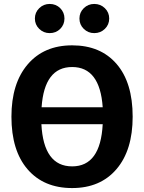

<svg xmlns="http://www.w3.org/2000/svg" viewBox="-20 -938 731 974"><path d="M346 -94Q490 -94 501 -308H190Q201 -94 346 -94ZM191 -394H501Q487 -598 346 -598Q205 -598 191 -394ZM346 -708Q490 -708 571.5 -613.5Q653 -519 653 -346Q653 -176 571 -80Q489 16 346 16Q202 16 120 -79Q38 -174 38 -346Q38 -515 120.5 -611.5Q203 -708 346 -708ZM458 -770Q427 -770 405 -791.5Q383 -813 383 -844Q383 -875 405 -896.5Q427 -918 458 -918Q490 -918 512 -896.5Q534 -875 534 -844Q534 -813 512 -791.5Q490 -770 458 -770ZM232 -770Q201 -770 179 -791.5Q157 -813 157 -844Q157 -875 179 -896.5Q201 -918 232 -918Q264 -918 285.5 -896.5Q307 -875 307 -844Q307 -813 285.5 -791.5Q264 -770 232 -770Z"/></svg>

Font: FiraSans
Style: Regular
Weight: 600
Designer: Carrois Corporate & Edenspiekermann AG
Foundry: Carrois Corporate GbR & Edenspiekermann AG
Version: Version 3.106;PS 003.106;hotconv 1.0.70;makeotf.lib2.5.58329